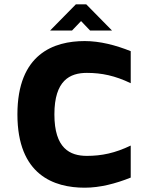

<svg xmlns="http://www.w3.org/2000/svg" viewBox="-20 -866 682 893"><path d="M384 -527C453 -527 515 -514 588 -479V-628C518 -656 445 -675 374 -675C231 -675 61 -616 61 -334C61 -52 231 7 374 7C445 7 518 -12 588 -40V-189C515 -154 453 -141 384 -141C305 -141 233 -176 233 -334C233 -492 305 -527 384 -527ZM381 -846H333L213 -724H315L357 -768L399 -724H501Z"/></svg>

Font: Maven Pro
Style: Black
Weight: 900
Designer: Joe Prince
Foundry: Joe Prince
Version: Version 1.003